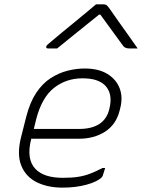

<svg xmlns="http://www.w3.org/2000/svg" viewBox="-20 -850 651 880"><path d="M368 -536Q432 -536 472.5 -511Q513 -486 528.5 -445Q544 -404 531 -354L528 -342Q512 -279 461.5 -246.5Q411 -214 340 -214H123V-213Q99 -119 144 -74Q183 -35 268 -35Q309 -35 338 -39.5Q367 -44 393 -54Q419 -64 450 -80H462Q460 -72 456.5 -62.5Q453 -53 451 -45Q450 -41 446 -37Q426 -17 376.5 -3.5Q327 10 267 10Q198 10 148 -15Q98 -40 77.5 -91Q57 -142 76 -219L100 -314Q117 -381 146 -424.5Q175 -468 212.5 -492Q250 -516 290 -526Q330 -536 368 -536ZM357 -491Q284 -491 228 -447.5Q172 -404 146 -304L135 -259H342Q459 -259 481 -350Q499 -421 461 -459Q446 -474 421 -482.5Q396 -491 357 -491ZM420 -830H456Q464 -830 469 -826Q474 -822 484 -808Q490 -799 504.5 -778.5Q519 -758 538 -731Q557 -704 576.5 -677Q596 -650 611 -628H572Q554 -628 545 -639Q535 -653 507 -691Q479 -729 440 -783H434Q369 -731 323.5 -694Q278 -657 242 -628H200Q190 -628 192 -637Q193 -641 198 -645.5Q203 -650 221 -665Q237 -679 264.5 -701.5Q292 -724 322.5 -749Q353 -774 379.5 -796Q406 -818 420 -830Z"/></svg>

Font: Recursive Sn Lnr St Lt
Style: Italic
Weight: 300
Italic angle: -15°
Version: Version 1.079;hotconv 1.0.112;makeotfexe 2.5.65598; ttfautoh